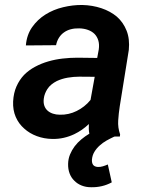

<svg xmlns="http://www.w3.org/2000/svg" viewBox="-20 -559 627 786"><path d="M345.7 -11.7Q328.6 -1.5 313 11.5Q297.4 24.4 285.6 40Q273.9 55.7 266.6 73.5Q259.3 91.3 258.8 111.8Q258.3 133.3 264.9 150.9Q271.5 168.5 284.2 180.7Q296.4 193.4 314 200.4Q331.5 207.5 353 207.5Q375 208 396.5 203.1Q418 198.2 437.5 187.5L421.4 114.3Q411.6 118.7 401.1 121.8Q390.6 125 380.4 124.5Q366.7 123.5 361.1 115.7Q355.5 107.9 356.4 94.2Q357.9 76.7 366.5 62.5Q375 48.3 388.2 36.6Q400.4 25.4 415.5 16.8Q430.7 8.3 445.3 1.5L449.2 0H470.7L471.7 -8.8Q461.9 -36.6 463.9 -65.9Q465.8 -95.2 470.2 -123.5L507.3 -354.5Q511.7 -399.4 498.3 -433.3Q484.9 -467.3 458.5 -490.7Q431.6 -513.2 395 -525.4Q358.4 -537.6 316.9 -538.6Q278.3 -539.1 238.5 -529.5Q198.7 -520 166 -499.5Q133.3 -479 111.3 -447.5Q89.4 -416 85.9 -373L209.5 -374Q212.9 -391.1 221.2 -404.3Q229.5 -417.5 241.2 -425.8Q253.9 -435.1 269.8 -439.2Q285.6 -443.4 304.2 -442.9Q324.2 -442.4 340.3 -436.5Q356.4 -430.7 367.2 -419.9Q377.9 -408.7 382.6 -392.8Q387.2 -377 384.3 -356.4L377.9 -321.8L296.9 -322.8Q267.1 -322.8 236.6 -319.3Q206.1 -315.9 177.7 -307.6Q148.9 -299.3 123.5 -285.6Q98.1 -272 78.6 -252.4Q59.6 -232.4 47.6 -205.6Q35.6 -178.7 33.7 -143.6Q32.2 -108.4 44.4 -80.3Q56.6 -52.2 79.1 -32.7Q101.1 -12.7 130.9 -1.7Q160.6 9.3 193.8 9.8Q218.8 10.3 241.2 5.1Q263.7 0 284.2 -9.8Q300.3 -17.6 315.2 -27.8Q330.1 -38.1 343.8 -51.3Q343.3 -41 343.5 -31.2Q343.8 -21.5 345.7 -11.7ZM225.1 -89.4Q209.5 -89.4 196.5 -93.8Q183.6 -98.1 174.8 -106Q165.5 -114.3 161.4 -126.5Q157.2 -138.7 159.2 -154.8Q160.6 -166.5 164.6 -176.3Q168.5 -186 173.8 -194.3Q180.7 -205.1 190.7 -213.1Q200.7 -221.2 212.4 -227.1Q232.9 -236.8 257.1 -241Q281.2 -245.1 304.2 -245.1L367.7 -244.6L350.6 -149.9Q338.9 -135.3 324.2 -123.8Q309.6 -112.3 293.5 -104.5Q277.8 -96.7 260.5 -92.8Q243.2 -88.9 225.1 -89.4Z"/></svg>

Font: Roboto Mono SemiBold
Style: Italic
Weight: 600
Italic angle: -10°
Monospace: yes
Designer: Google
Version: Version 3.000